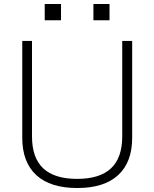

<svg xmlns="http://www.w3.org/2000/svg" viewBox="-20 -936 777 966"><path d="M369 10Q233 10 162.5 -55Q92 -120 92 -243V-730H141V-250Q141 -142 197.5 -89Q254 -36 368 -36Q482 -36 538.5 -89Q595 -142 595 -250V-730H645V-243Q645 -120 574.5 -55Q504 10 369 10ZM450 -834V-916H531V-834ZM205 -834V-916H287V-834Z"/></svg>

Font: M PLUS 1 Light
Style: Regular
Weight: 300
Designer: Coji Morishita
Foundry: UNDERFOREST DESIGN
Version: Version 1.001